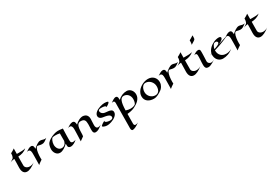

<svg xmlns="http://www.w3.org/2000/svg" viewBox="133 -2743 7300 5025"><g transform="rotate(-30 3782.5 -230.5)"><path d="M518.1 -111.8Q480 -81.1 442.9 -56.6Q405.8 -32.2 370.8 -15.6Q335.9 1 304 9Q272 17.1 244.1 15.1Q215.8 13.2 192.1 1.5Q168.5 -10.3 151.4 -33.7Q134.3 -57.1 125 -93.8Q115.7 -130.4 117.2 -182.1Q117.7 -210 119.1 -248Q120.1 -280.8 121.1 -329.1Q122.1 -377.4 123 -441.9Q112.8 -440.9 97.9 -439.5Q83 -438 65.7 -434.3Q48.3 -430.7 29.8 -424.6Q11.2 -418.5 -6.8 -409.2Q7.8 -418.5 22.7 -428.2Q37.6 -438 49.8 -446.3Q64 -455.6 77.1 -464.8Q90.3 -471.7 100.6 -489.7Q109.4 -505.4 116.7 -534.2Q124 -563 124 -611.8Q158.2 -628.9 181.6 -643.1Q205.1 -657.2 219.7 -667Q236.8 -678.7 247.1 -687L245.1 -522.9Q257.8 -522.5 270 -522.2Q282.2 -522 291.5 -522H312Q354 -521 391.6 -522.9Q407.7 -523.4 424.6 -524.9Q441.4 -526.4 457 -528.6Q472.7 -530.8 486.1 -534.2Q499.5 -537.6 508.8 -542Q482.4 -515.6 450.9 -497.6Q419.4 -479.5 385.3 -468Q351.1 -456.5 315.2 -450.7Q279.3 -444.8 244.1 -442.9Q243.2 -373 242.7 -305.7Q242.2 -238.3 242.2 -172.9Q242.7 -151.4 252.9 -132.3Q263.2 -113.3 281.5 -99.1Q299.8 -85 324.7 -76.4Q349.6 -67.9 379.9 -67.9Q410.6 -67.9 446 -78.1Q481.4 -88.4 518.1 -111.8Z M734.4 -395Q757.3 -417 784.4 -439Q811.5 -460.9 839.6 -478.8Q867.7 -496.6 896 -507.8Q924.3 -519 949.2 -519Q966.3 -519 982.7 -515.4Q999 -511.7 1014.9 -507.1Q1030.8 -502.4 1046.4 -498.8Q1062 -495.1 1078.1 -495.1Q1087.9 -495.1 1098.6 -496.6Q1109.4 -498 1123 -502Q1092.3 -478.5 1069.3 -461.4Q1046.4 -444.3 1026.4 -433.3Q1006.3 -422.4 986.6 -417.2Q966.8 -412.1 942.4 -413.1Q918.5 -413.6 897.2 -418Q876 -422.4 858.6 -427Q841.3 -431.6 828.4 -433.8Q815.4 -436 808.1 -432.1Q790.5 -423.3 777.3 -399.9Q764.2 -376.5 755.1 -344.2Q746.1 -312 740.5 -274.4Q734.9 -236.8 732.2 -199.2Q729.5 -161.6 729.5 -127.7Q729.5 -93.8 731.4 -68.8Q694.8 -45.4 670.9 -28.3Q647 -11.2 632.8 0Q616.2 13.2 607.4 22.9Q607.9 -6.3 608.9 -48.1Q609.9 -89.8 610.6 -135.7Q611.3 -181.6 611.8 -226.8Q612.3 -272 612.3 -308.1Q612.3 -331.1 611.1 -354.7Q609.9 -378.4 603 -397.9Q596.2 -417.5 581.8 -429.7Q567.4 -441.9 541 -441.9Q530.8 -441.9 519.8 -439.7Q508.8 -437.5 498 -432.1Q518.6 -445.8 539.1 -460Q559.6 -474.1 580.3 -485.6Q601.1 -497.1 621.8 -504.2Q642.6 -511.2 664.1 -511.2Q689.9 -511.2 704.3 -500Q718.8 -488.8 725.3 -471.7Q731.9 -454.6 733.2 -434.1Q734.4 -413.6 734.4 -395Z M1761.7 -75.2Q1741.2 -54.7 1717.5 -37.8Q1693.8 -21 1669.9 -8.8Q1646 3.4 1623.5 10.7Q1601.1 18.1 1582.5 19Q1572.3 20 1556.2 18.8Q1540 17.6 1525.1 10.3Q1510.3 2.9 1499.5 -12.7Q1488.8 -28.3 1488.8 -57.1V-115.2Q1461.9 -88.9 1432.1 -64.7Q1402.3 -40.5 1370.8 -21.7Q1339.4 -2.9 1307.1 8.1Q1274.9 19 1243.7 19Q1203.6 19 1173.3 1.2Q1143.1 -16.6 1122.6 -44.9Q1102.1 -73.2 1091.8 -108.4Q1081.5 -143.6 1081.5 -178.2Q1081.5 -204.1 1085.4 -229.2Q1089.4 -254.4 1095.5 -276.9Q1101.6 -299.3 1109.6 -317.4Q1117.7 -335.4 1126.5 -347.2Q1142.6 -369.1 1167.5 -389.6Q1192.4 -410.2 1221.9 -428.2Q1251.5 -446.3 1284.7 -460.9Q1317.9 -475.6 1350.8 -486.3Q1383.8 -497.1 1415 -502.9Q1446.3 -508.8 1472.7 -508.8Q1500 -508.8 1537.1 -506.1Q1574.2 -503.4 1621.6 -495.1Q1619.6 -439 1618.2 -396Q1616.7 -353 1615.7 -319.1Q1614.7 -285.2 1614.3 -257.3Q1613.8 -229.5 1613.8 -203.1Q1613.8 -176.3 1612.8 -150.4Q1611.8 -124.5 1616.7 -104Q1621.6 -83.5 1636 -70.8Q1650.4 -58.1 1680.7 -58.1Q1698.7 -58.1 1719.2 -62.7Q1739.7 -67.4 1761.7 -75.2ZM1489.7 -424.8Q1460.4 -432.6 1427.2 -435.8Q1394 -439 1363.8 -439Q1347.2 -439 1332.3 -438Q1317.4 -437 1305.2 -435.5Q1293 -434.1 1283.7 -431.9Q1274.4 -429.7 1269.5 -426.8Q1260.7 -422.4 1249 -405.5Q1237.3 -388.7 1226.6 -363.8Q1215.8 -338.9 1208.3 -307.6Q1200.7 -276.4 1200.7 -243.2Q1200.7 -211.4 1210 -179.4Q1219.2 -147.5 1237.1 -122.1Q1254.9 -96.7 1281 -80.8Q1307.1 -64.9 1340.8 -64.9Q1372.6 -64.9 1397 -75.2Q1421.4 -85.4 1439.5 -103.3Q1457.5 -121.1 1469.5 -145Q1481.4 -168.9 1488.8 -196.8Q1488.8 -217.3 1488.8 -240.5Q1488.8 -263.7 1488.8 -291.5Q1488.8 -319.3 1489 -352.3Q1489.3 -385.3 1489.7 -424.8Z M1976.6 -54.2 1859.9 29.8Q1864.3 -64.5 1866.7 -130.9Q1869.1 -197.3 1870.1 -240.2Q1871.6 -290.5 1871.6 -323.2Q1874 -382.3 1855.5 -415.8Q1836.9 -449.2 1798.8 -449.2Q1786.6 -449.2 1773.2 -445.6Q1759.8 -441.9 1744.6 -435.1Q1763.7 -448.7 1784.7 -463.1Q1805.7 -477.5 1827.6 -489.3Q1849.6 -501 1871.8 -508.5Q1894 -516.1 1915.5 -516.1Q1936 -516.1 1952.9 -507.8Q1969.7 -499.5 1978.5 -480Q1986.3 -463.4 1989.5 -442.9Q1992.7 -422.4 1993.7 -397.9Q2018.6 -424.3 2049.6 -447.3Q2080.6 -470.2 2114.3 -486.3Q2147.9 -502.4 2182.1 -510.3Q2216.3 -518.1 2246.6 -514.2Q2268.6 -511.2 2292.2 -502Q2315.9 -492.7 2335.7 -473.6Q2355.5 -454.6 2367.7 -423.6Q2379.9 -392.6 2378.9 -346.2Q2377.4 -291.5 2374 -245.8Q2370.6 -200.2 2370.6 -165Q2370.6 -144 2374 -125.2Q2377.4 -106.4 2386 -92.5Q2394.5 -78.6 2409.2 -70.3Q2423.8 -62 2445.8 -62Q2465.3 -62 2487.1 -69.6Q2508.8 -77.1 2530.8 -92.8Q2495.1 -61 2465.6 -39.6Q2436 -18.1 2410.6 -4.9Q2385.3 8.3 2363.3 13.9Q2341.3 19.5 2320.8 19Q2300.3 18.6 2285.6 11Q2271 3.4 2262.2 -12.5Q2253.4 -28.3 2250 -53.5Q2246.6 -78.6 2247.6 -115.2Q2249 -147.5 2251.5 -186.3Q2253.9 -225.1 2253.9 -263.2Q2253.9 -306.6 2248 -337.9Q2242.2 -369.1 2226.8 -389.4Q2211.4 -409.7 2184.3 -419.4Q2157.2 -429.2 2114.7 -429.2Q2084 -429.2 2062.5 -417.2Q2041 -405.3 2026.9 -384.8Q2012.7 -364.3 2004.6 -337.2Q1996.6 -310.1 1992.4 -279.5Q1988.3 -249 1986.8 -217Q1985.4 -185.1 1984.6 -155.3Q1983.9 -125.5 1982.4 -99.4Q1981 -73.2 1976.6 -54.2Z M3000 -196.8Q3000 -163.1 2982.2 -134Q2964.4 -105 2935.5 -80.6Q2906.7 -56.2 2870.4 -37.6Q2834 -19 2796.4 -6.3Q2758.8 6.3 2723.6 12.2Q2688.5 18.1 2662.1 16.1Q2639.2 15.1 2614 9Q2588.9 2.9 2569.6 -5.9Q2550.3 -14.6 2540.8 -24.9Q2531.2 -35.2 2540 -44.9Q2548.8 -54.2 2559.1 -63.5Q2569.3 -72.8 2583.5 -82.8Q2597.7 -92.8 2617.2 -104Q2636.7 -115.2 2664.1 -128.9Q2655.3 -115.2 2659.7 -105Q2664.1 -94.7 2676 -86.7Q2688 -78.6 2705.3 -73.2Q2722.7 -67.9 2739.5 -64.5Q2756.3 -61 2770.3 -59.6Q2784.2 -58.1 2790 -58.1Q2807.6 -58.1 2825 -59.8Q2842.3 -61.5 2856 -67.4Q2869.6 -73.2 2878.2 -84.7Q2886.7 -96.2 2886.7 -116.2Q2886.7 -140.6 2873.3 -157.7Q2859.9 -174.8 2838.1 -186.3Q2816.4 -197.8 2789.6 -204.6Q2762.7 -211.4 2736.1 -216.1Q2709.5 -220.7 2685.8 -223.9Q2662.1 -227.1 2647 -231Q2622.6 -237.3 2606.2 -247.8Q2589.8 -258.3 2579.8 -271.2Q2569.8 -284.2 2565.4 -298.8Q2561 -313.5 2561 -328.1Q2561 -360.8 2578.6 -388.7Q2596.2 -416.5 2624.5 -439Q2652.8 -461.4 2688.7 -478.5Q2724.6 -495.6 2761.5 -507.3Q2798.3 -519 2833 -524.9Q2867.7 -530.8 2893.1 -530.8Q2922.4 -530.8 2945.1 -527.6Q2967.8 -524.4 2981.9 -520Q2995.6 -515.6 2999.3 -508.8Q3002.9 -502 2999.3 -493.2Q2995.6 -484.4 2985.4 -474.1Q2975.1 -463.9 2960.9 -453.1Q2949.7 -444.3 2937 -436.5Q2925.8 -429.7 2912.1 -422.6Q2898.4 -415.5 2883.8 -410.2Q2891.1 -419.4 2889.9 -426.8Q2888.7 -434.1 2880.9 -439.9Q2873 -445.8 2859.9 -450Q2846.7 -454.1 2830.6 -456.8Q2814.5 -459.5 2796.6 -460.7Q2778.8 -461.9 2761.7 -461.9Q2745.1 -461.9 2728.5 -460.7Q2711.9 -459.5 2698.7 -454.3Q2685.5 -449.2 2677.2 -438.5Q2668.9 -427.7 2668.9 -409.2Q2668.9 -394 2675.8 -377.7Q2682.6 -361.3 2696 -346.9Q2709.5 -332.5 2729.5 -321.3Q2749.5 -310.1 2775.9 -305.2Q2796.4 -301.3 2821.3 -299.3Q2846.2 -297.4 2871.1 -294.4Q2896 -291.5 2919.2 -286.1Q2942.4 -280.8 2960.4 -270Q2978.5 -259.3 2989.3 -241.7Q3000 -224.1 3000 -196.8Z M3400.9 349.1Q3361.3 379.4 3329.6 398.7Q3297.9 418 3272.7 429.4Q3247.6 440.9 3228 445.8Q3208.5 450.7 3193.8 451.2Q3178.7 452.1 3169.2 445.3Q3159.7 438.5 3154.3 426Q3148.9 413.6 3147 396Q3145 378.4 3146 356.9Q3146.5 348.6 3146.7 325Q3147 301.3 3147.5 266.4Q3147.9 231.4 3148.2 188Q3148.4 144.5 3148.9 96.4Q3149.4 48.3 3149.9 -2Q3150.4 -52.2 3150.9 -100.8Q3151.4 -149.4 3151.6 -193.6Q3151.9 -237.8 3152.3 -273.7Q3152.8 -309.6 3153.1 -334.7Q3153.3 -359.9 3153.8 -370.1Q3155.3 -406.7 3144.5 -424.8Q3133.8 -442.9 3108.9 -442.9Q3099.6 -442.9 3088.6 -440.2Q3077.6 -437.5 3064.9 -433.1Q3082.5 -446.3 3102.1 -461.2Q3121.6 -476.1 3142.3 -488.8Q3163.1 -501.5 3184.6 -509.8Q3206.1 -518.1 3228 -518.1Q3239.3 -518.1 3249.5 -514.2Q3259.8 -510.3 3267.6 -500.5Q3275.4 -490.7 3280 -474.4Q3284.7 -458 3284.7 -433.1V-399.9Q3341.3 -453.1 3408.9 -482.7Q3476.6 -512.2 3553.7 -512.2Q3594.7 -512.2 3627.4 -495.1Q3660.2 -478 3683.3 -450Q3706.5 -421.9 3718.8 -386Q3731 -350.1 3731 -313Q3731 -260.3 3710.7 -218Q3690.4 -175.8 3657.7 -142.1Q3625 -108.4 3584 -82.5Q3543 -56.6 3502 -36.1Q3481 -25.4 3454.1 -16.1Q3427.2 -6.8 3397.5 0.2Q3367.7 7.3 3336.9 12.2Q3306.2 17.1 3277.8 19Q3276.4 94.7 3275.6 168.5Q3274.9 242.2 3274.9 317.9Q3275.9 342.8 3287.8 356.9Q3299.8 371.1 3324.7 371.1Q3354.5 371.1 3400.9 349.1ZM3421.9 -59.1Q3456.1 -59.1 3481.9 -64.7Q3507.8 -70.3 3525.4 -77.1Q3545.9 -85 3561 -95.2Q3569.8 -103 3577.4 -117.7Q3585 -132.3 3590.6 -151.4Q3596.2 -170.4 3599.6 -193.1Q3603 -215.8 3603 -240.2Q3603 -281.2 3590.3 -317.6Q3577.6 -354 3554 -381.3Q3530.3 -408.7 3496.6 -424.8Q3462.9 -440.9 3420.9 -440.9Q3385.7 -440.9 3359.9 -419.9Q3334 -398.9 3316.9 -355.5Q3299.8 -312 3290.8 -244.4Q3281.7 -176.8 3279.8 -84Q3321.3 -69.8 3356.4 -64.5Q3391.6 -59.1 3421.9 -59.1Z M4426.8 -284.2Q4426.8 -243.7 4415.5 -210.4Q4404.3 -177.2 4388.7 -152.3Q4373 -127.4 4356.9 -110.8Q4340.8 -94.2 4331.1 -86.9Q4302.7 -66.4 4272.9 -46.9Q4243.2 -27.3 4211.7 -12Q4180.2 3.4 4147 12.7Q4113.8 22 4078.6 22Q4026.4 22 3979.7 8.8Q3933.1 -4.4 3898.2 -30.8Q3863.3 -57.1 3843 -97.2Q3822.8 -137.2 3822.8 -190.9Q3822.8 -238.3 3839.1 -280Q3855.5 -321.8 3883.1 -356.9Q3910.6 -392.1 3947.8 -420.2Q3984.9 -448.2 4026.4 -467.8Q4067.9 -487.3 4111.8 -497.6Q4155.8 -507.8 4196.8 -507.8Q4247.6 -507.8 4289.8 -491Q4332 -474.1 4362.5 -444.1Q4393.1 -414.1 4409.9 -373Q4426.8 -332 4426.8 -284.2ZM4089.8 -451.2Q4064.9 -451.2 4044.4 -442.1Q4023.9 -433.1 4008.1 -417.7Q3992.2 -402.3 3980.7 -382.1Q3969.2 -361.8 3961.7 -339.6Q3954.1 -317.4 3950.4 -294.7Q3946.8 -272 3946.8 -252Q3946.8 -206.5 3963.4 -167.2Q3980 -127.9 4009 -98.6Q4038.1 -69.3 4076.9 -52.7Q4115.7 -36.1 4159.7 -36.1Q4187 -36.1 4212.6 -46.6Q4238.3 -57.1 4258.1 -79.8Q4277.8 -102.5 4289.8 -138.4Q4301.8 -174.3 4301.8 -225.1Q4301.8 -269.5 4285.2 -310.5Q4268.6 -351.6 4239.7 -382.8Q4210.9 -414.1 4172.4 -432.6Q4133.8 -451.2 4089.8 -451.2Z M4715.8 -395Q4738.8 -417 4765.9 -439Q4793 -460.9 4821 -478.8Q4849.1 -496.6 4877.4 -507.8Q4905.8 -519 4930.7 -519Q4947.8 -519 4964.1 -515.4Q4980.5 -511.7 4996.3 -507.1Q5012.2 -502.4 5027.8 -498.8Q5043.5 -495.1 5059.6 -495.1Q5069.3 -495.1 5080.1 -496.6Q5090.8 -498 5104.5 -502Q5073.7 -478.5 5050.8 -461.4Q5027.8 -444.3 5007.8 -433.3Q4987.8 -422.4 4968 -417.2Q4948.2 -412.1 4923.8 -413.1Q4899.9 -413.6 4878.7 -418Q4857.4 -422.4 4840.1 -427Q4822.8 -431.6 4809.8 -433.8Q4796.9 -436 4789.6 -432.1Q4772 -423.3 4758.8 -399.9Q4745.6 -376.5 4736.6 -344.2Q4727.5 -312 4721.9 -274.4Q4716.3 -236.8 4713.6 -199.2Q4710.9 -161.6 4710.9 -127.7Q4710.9 -93.8 4712.9 -68.8Q4676.3 -45.4 4652.3 -28.3Q4628.4 -11.2 4614.3 0Q4597.7 13.2 4588.9 22.9Q4589.4 -6.3 4590.3 -48.1Q4591.3 -89.8 4592 -135.7Q4592.8 -181.6 4593.3 -226.8Q4593.8 -272 4593.8 -308.1Q4593.8 -331.1 4592.5 -354.7Q4591.3 -378.4 4584.5 -397.9Q4577.6 -417.5 4563.2 -429.7Q4548.8 -441.9 4522.5 -441.9Q4512.2 -441.9 4501.2 -439.7Q4490.2 -437.5 4479.5 -432.1Q4500 -445.8 4520.5 -460Q4541 -474.1 4561.8 -485.6Q4582.5 -497.1 4603.3 -504.2Q4624 -511.2 4645.5 -511.2Q4671.4 -511.2 4685.8 -500Q4700.2 -488.8 4706.8 -471.7Q4713.4 -454.6 4714.6 -434.1Q4715.8 -413.6 4715.8 -395Z M5555.7 -111.8Q5517.6 -81.1 5480.5 -56.6Q5443.4 -32.2 5408.4 -15.6Q5373.5 1 5341.6 9Q5309.6 17.1 5281.7 15.1Q5253.4 13.2 5229.7 1.5Q5206.1 -10.3 5189 -33.7Q5171.9 -57.1 5162.6 -93.8Q5153.3 -130.4 5154.8 -182.1Q5155.3 -210 5156.7 -248Q5157.7 -280.8 5158.7 -329.1Q5159.7 -377.4 5160.6 -441.9Q5150.4 -440.9 5135.5 -439.5Q5120.6 -438 5103.3 -434.3Q5085.9 -430.7 5067.4 -424.6Q5048.8 -418.5 5030.8 -409.2Q5045.4 -418.5 5060.3 -428.2Q5075.2 -438 5087.4 -446.3Q5101.6 -455.6 5114.7 -464.8Q5127.9 -471.7 5138.2 -489.7Q5147 -505.4 5154.3 -534.2Q5161.6 -563 5161.6 -611.8Q5195.8 -628.9 5219.2 -643.1Q5242.7 -657.2 5257.3 -667Q5274.4 -678.7 5284.7 -687L5282.7 -522.9Q5295.4 -522.5 5307.6 -522.2Q5319.8 -522 5329.1 -522H5349.6Q5391.6 -521 5429.2 -522.9Q5445.3 -523.4 5462.2 -524.9Q5479 -526.4 5494.6 -528.6Q5510.3 -530.8 5523.7 -534.2Q5537.1 -537.6 5546.4 -542Q5520 -515.6 5488.5 -497.6Q5457 -479.5 5422.9 -468Q5388.7 -456.5 5352.8 -450.7Q5316.9 -444.8 5281.7 -442.9Q5280.8 -373 5280.3 -305.7Q5279.8 -238.3 5279.8 -172.9Q5280.3 -151.4 5290.5 -132.3Q5300.8 -113.3 5319.1 -99.1Q5337.4 -85 5362.3 -76.4Q5387.2 -67.9 5417.5 -67.9Q5448.2 -67.9 5483.6 -78.1Q5519 -88.4 5555.7 -111.8Z M5777.8 -912.1Q5777.8 -897.9 5778.3 -885Q5778.8 -872.1 5778.8 -859.9Q5778.8 -831.1 5773.9 -810.5Q5769 -790 5751 -777.8Q5740.2 -770 5724.1 -759.8Q5697.3 -742.2 5637.7 -706.1Q5643.6 -721.7 5646.2 -743.9Q5648.9 -766.1 5649.9 -786.1Q5650.9 -809.6 5649.9 -835Q5680.7 -851.1 5704.1 -865Q5727.5 -878.9 5744.1 -889.6Q5763.7 -901.9 5777.8 -912.1ZM5949.7 -80.1Q5894 -43.5 5855.2 -22.5Q5816.4 -1.5 5788.6 8.8Q5760.7 19 5741.7 20.5Q5722.7 22 5707 19Q5692.9 16.6 5679.2 11.7Q5665.5 6.8 5654.5 -6.1Q5643.6 -19 5636.7 -43.5Q5629.9 -67.9 5629.9 -109.9Q5629.9 -145 5631.8 -179.4Q5633.8 -213.9 5636 -247.8Q5638.2 -281.7 5639.4 -315.2Q5640.6 -348.6 5639.6 -381.8Q5638.7 -414.1 5627.9 -429Q5617.2 -443.8 5595.7 -443.8Q5587.4 -443.8 5577.6 -441.9Q5567.9 -439.9 5556.6 -436Q5574.2 -448.2 5592.8 -460.7Q5611.3 -473.1 5630.4 -482.9Q5649.4 -492.7 5668.7 -498.8Q5688 -504.9 5707 -504.9Q5727.5 -504.9 5742.9 -495.6Q5758.3 -486.3 5762.7 -464.8Q5764.2 -456.5 5764.9 -440.4Q5765.6 -424.3 5765.6 -402.8Q5765.6 -371.1 5764.4 -332.5Q5763.2 -293.9 5761.7 -256.6Q5760.3 -219.2 5758.8 -187.7Q5757.3 -156.2 5756.8 -139.2Q5756.3 -123 5762.7 -106.9Q5769 -90.8 5781.5 -77.9Q5793.9 -64.9 5812.3 -56.9Q5830.6 -48.8 5854 -48.8Q5874.5 -48.8 5898.4 -56.2Q5922.4 -63.5 5949.7 -80.1Z M6581.1 -465.8Q6524.9 -438.5 6476.8 -417.2Q6428.7 -396 6392.1 -381.3Q6349.6 -364.3 6314 -351.1Q6292 -341.8 6265.4 -332.3Q6238.8 -322.8 6210 -313.7Q6181.2 -304.7 6151.1 -295.7Q6121.1 -286.6 6091.8 -277.8V-268.1Q6091.8 -217.8 6107.7 -177.7Q6123.5 -137.7 6151.9 -109.6Q6180.2 -81.5 6219.7 -66.7Q6259.3 -51.8 6307.1 -51.8Q6332 -51.8 6356.7 -55.7Q6381.3 -59.6 6403.6 -66.2Q6425.8 -72.8 6445.3 -82Q6464.8 -91.3 6480 -102.1Q6442.9 -68.8 6403.6 -46.4Q6364.3 -23.9 6325 -10Q6285.6 3.9 6247.3 10.3Q6209 16.6 6173.8 17.1Q6138.2 18.1 6103.8 6.1Q6069.3 -5.9 6041 -30.3Q6012.7 -54.7 5993.2 -91.1Q5973.6 -127.4 5967.8 -175.8Q5965.3 -192.9 5965.6 -208.7Q5965.8 -224.6 5968.8 -240.2Q5951.7 -233.9 5937.7 -228.5Q5923.8 -223.1 5915 -217.8Q5929.2 -227.5 5943.4 -236.1Q5957.5 -244.6 5971.2 -252Q5979.5 -290 5999.8 -324.7Q6020 -359.4 6048.6 -389.2Q6077.1 -418.9 6112.3 -443.1Q6147.5 -467.3 6185.3 -484.4Q6223.1 -501.5 6262.2 -510.7Q6301.3 -520 6337.9 -520Q6362.3 -520 6379.2 -512.7Q6396 -505.4 6401.9 -486.8Q6404.8 -467.3 6387.7 -444.8Q6380.4 -435.1 6367.9 -424.1Q6355.5 -413.1 6335.7 -400.9Q6315.9 -388.7 6288.3 -375.5Q6260.7 -362.3 6223.1 -349.1ZM6193.8 -347.2Q6214.8 -356.4 6231.7 -367.2Q6248.5 -377.9 6258.1 -389.6Q6267.6 -401.4 6268.1 -414.1Q6268.6 -426.8 6257.8 -440.9Q6250.5 -451.7 6237.5 -455.8Q6224.6 -460 6210.9 -460Q6198.2 -460 6186.5 -457.3Q6174.8 -454.6 6166 -450.2Q6160.2 -446.8 6149.9 -435.3Q6139.6 -423.8 6128.9 -405.5Q6118.2 -387.2 6108.6 -363Q6099.1 -338.9 6094.7 -310.1Q6125.5 -321.3 6150.4 -330.1Q6175.3 -338.9 6193.8 -347.2Z M6731.9 -395Q6754.9 -417 6782 -439Q6809.1 -460.9 6837.2 -478.8Q6865.2 -496.6 6893.6 -507.8Q6921.9 -519 6946.8 -519Q6963.9 -519 6980.2 -515.4Q6996.6 -511.7 7012.5 -507.1Q7028.3 -502.4 7043.9 -498.8Q7059.6 -495.1 7075.7 -495.1Q7085.4 -495.1 7096.2 -496.6Q7106.9 -498 7120.6 -502Q7089.8 -478.5 7066.9 -461.4Q7043.9 -444.3 7023.9 -433.3Q7003.9 -422.4 6984.1 -417.2Q6964.4 -412.1 6939.9 -413.1Q6916 -413.6 6894.8 -418Q6873.5 -422.4 6856.2 -427Q6838.9 -431.6 6825.9 -433.8Q6813 -436 6805.7 -432.1Q6788.1 -423.3 6774.9 -399.9Q6761.7 -376.5 6752.7 -344.2Q6743.7 -312 6738 -274.4Q6732.4 -236.8 6729.7 -199.2Q6727.1 -161.6 6727.1 -127.7Q6727.1 -93.8 6729 -68.8Q6692.4 -45.4 6668.5 -28.3Q6644.5 -11.2 6630.4 0Q6613.8 13.2 6605 22.9Q6605.5 -6.3 6606.4 -48.1Q6607.4 -89.8 6608.2 -135.7Q6608.9 -181.6 6609.4 -226.8Q6609.9 -272 6609.9 -308.1Q6609.9 -331.1 6608.6 -354.7Q6607.4 -378.4 6600.6 -397.9Q6593.8 -417.5 6579.3 -429.7Q6564.9 -441.9 6538.6 -441.9Q6528.3 -441.9 6517.3 -439.7Q6506.3 -437.5 6495.6 -432.1Q6516.1 -445.8 6536.6 -460Q6557.1 -474.1 6577.9 -485.6Q6598.6 -497.1 6619.4 -504.2Q6640.1 -511.2 6661.6 -511.2Q6687.5 -511.2 6701.9 -500Q6716.3 -488.8 6722.9 -471.7Q6729.5 -454.6 6730.7 -434.1Q6731.9 -413.6 6731.9 -395Z M7571.8 -111.8Q7533.7 -81.1 7496.6 -56.6Q7459.5 -32.2 7424.6 -15.6Q7389.6 1 7357.7 9Q7325.7 17.1 7297.9 15.1Q7269.5 13.2 7245.8 1.5Q7222.2 -10.3 7205.1 -33.7Q7188 -57.1 7178.7 -93.8Q7169.4 -130.4 7170.9 -182.1Q7171.4 -210 7172.9 -248Q7173.8 -280.8 7174.8 -329.1Q7175.8 -377.4 7176.8 -441.9Q7166.5 -440.9 7151.6 -439.5Q7136.7 -438 7119.4 -434.3Q7102.1 -430.7 7083.5 -424.6Q7064.9 -418.5 7046.9 -409.2Q7061.5 -418.5 7076.4 -428.2Q7091.3 -438 7103.5 -446.3Q7117.7 -455.6 7130.9 -464.8Q7144 -471.7 7154.3 -489.7Q7163.1 -505.4 7170.4 -534.2Q7177.7 -563 7177.7 -611.8Q7211.9 -628.9 7235.4 -643.1Q7258.8 -657.2 7273.4 -667Q7290.5 -678.7 7300.8 -687L7298.8 -522.9Q7311.5 -522.5 7323.7 -522.2Q7335.9 -522 7345.2 -522H7365.7Q7407.7 -521 7445.3 -522.9Q7461.4 -523.4 7478.3 -524.9Q7495.1 -526.4 7510.7 -528.6Q7526.4 -530.8 7539.8 -534.2Q7553.2 -537.6 7562.5 -542Q7536.1 -515.6 7504.6 -497.6Q7473.1 -479.5 7439 -468Q7404.8 -456.5 7368.9 -450.7Q7333 -444.8 7297.9 -442.9Q7296.9 -373 7296.4 -305.7Q7295.9 -238.3 7295.9 -172.9Q7296.4 -151.4 7306.6 -132.3Q7316.9 -113.3 7335.2 -99.1Q7353.5 -85 7378.4 -76.4Q7403.3 -67.9 7433.6 -67.9Q7464.4 -67.9 7499.8 -78.1Q7535.2 -88.4 7571.8 -111.8Z"/></g></svg>

Font: Eagle Lake
Style: Regular
Weight: 400
Designer: Astigmatic (AOETI)
Foundry: Astigmatic (AOETI)
Version: Version 1.000